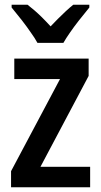

<svg xmlns="http://www.w3.org/2000/svg" viewBox="-20 -786 424 806"><path d="M358.4 -85.9V0H26.4V-67.4L231.9 -454.1H40V-540H352.1V-467.3L149.9 -85.9ZM137.2 -606Q131.8 -615.7 124.8 -627Q117.7 -638.2 108.4 -650.9Q92.8 -673.8 72.5 -700Q52.2 -726.1 28.8 -754.4V-766.1H95.7Q111.3 -753.9 125.5 -741.7Q139.6 -729.5 155.5 -713.9Q171.4 -698.2 192.4 -675.3Q206.1 -689.9 222.7 -706.5Q239.3 -723.1 256.1 -738.8Q272.9 -754.4 287.6 -766.1H355V-754.4Q332 -726.6 311 -699.7Q290 -672.9 273.9 -649.4Q265.1 -637.2 258.3 -626.2Q251.5 -615.2 246.1 -606Z"/></svg>

Font: Open Sans
Style: Regular
Weight: 600
Width: 3
Foundry: Ascender Corporation
Version: Version 1.000